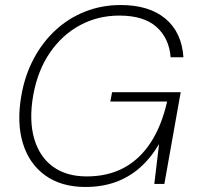

<svg xmlns="http://www.w3.org/2000/svg" viewBox="-20 -732 784 764"><path d="M320 12Q224 12 160 -34Q96 -80 71 -162Q46 -244 65 -352Q79 -432 114 -498Q149 -564 201 -612Q253 -660 319 -686Q385 -712 460 -712Q573 -712 638 -658Q703 -604 710 -504H659Q653 -580 602.5 -625Q552 -670 455 -670Q370 -670 299 -632Q228 -594 179 -523Q130 -452 112 -352Q95 -253 116 -180.5Q137 -108 190.5 -69Q244 -30 325 -30Q409 -30 472.5 -64Q536 -98 579.5 -164.5Q623 -231 645 -328H419L426 -365H699L634 0H594L613 -159Q580 -103 537 -65Q494 -27 440 -7.5Q386 12 320 12Z"/></svg>

Font: DM Sans 9pt ExtraLight
Style: Italic
Weight: 250
Italic angle: -10°
Version: Version 4.004;gftools[0.9.30]